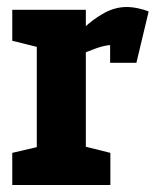

<svg xmlns="http://www.w3.org/2000/svg" viewBox="-20 -528 449 548"><path d="M300.7 -399.7 340.7 -508ZM85 -500H225V0H85ZM367.3 -381.3Q350.3 -390.7 334.3 -395.2Q318.3 -399.7 300.7 -399.7L340.7 -508Q356.7 -508 374 -504.3Q391.3 -500.7 404.3 -495.3ZM142.3 -336.7 131.7 -340Q131.7 -340 142.7 -357Q153.7 -374 173.7 -399Q193.7 -424 220.2 -449Q246.7 -474 277.7 -491Q308.7 -508 341.7 -508L301.7 -399.7Q281.7 -399.7 254.7 -390.2Q227.7 -380.7 201.8 -368.2Q176 -355.7 159.2 -346.2Q142.3 -336.7 142.3 -336.7ZM95 -391.7 15 -411.7V-500H95ZM15 0V-91.7L115 -115L95 0ZM215 0 188.3 -118.3 295 -91.7V0ZM294.3 -348.7V-488.7L404.3 -495.3L369.3 -348.7Z"/></svg>

Font: Epunda Slab Light
Style: Regular
Weight: 300
Designer: Simon Atzbach
Foundry: typofactur
Version: Version 1.102